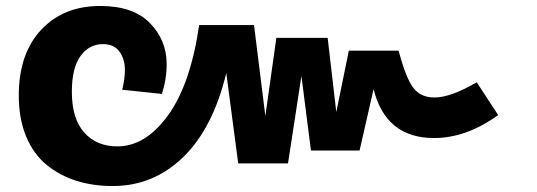

<svg xmlns="http://www.w3.org/2000/svg" viewBox="-20 -605 1801 644"><path d="M1579 -329 1651 -219Q1544 -142 1436 -142Q1274 -142 1233 -306L1186 -100H1023L991 -350L946 -57H779L739 -360Q694 -174 594 -77.5Q494 19 358 19Q292 19 236.5 1.5Q181 -16 137 -51.5Q93 -87 68 -146.5Q43 -206 43 -284Q43 -425 118 -505Q193 -585 316 -585Q427 -585 483 -527.5Q539 -470 539 -390Q539 -339 523 -290L390 -304Q399 -342 399 -371Q399 -406 381 -431.5Q363 -457 325 -457Q279 -457 250 -417Q221 -377 221 -297Q221 -207 262.5 -160.5Q304 -114 374 -114Q468 -114 543.5 -218Q619 -322 648 -521H832L870 -216L907 -478H1079L1108 -229L1150 -435H1317Q1342 -341 1367 -309.5Q1392 -278 1437 -278Q1492 -278 1579 -329Z"/></svg>

Font: FiraGO ExtraBold
Style: Regular
Weight: 800
Designer: bBox Type
Foundry: bBox Type GmbH
Version: Version 1.001;PS 001.001;hotconv 1.0.88;makeotf.lib2.5.64775